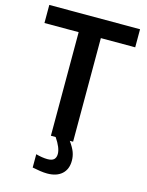

<svg xmlns="http://www.w3.org/2000/svg" viewBox="-139 -824 863 1128"><g transform="rotate(15 293.0 -260.0)"><path d="M225 -630H17V-740H569V-630H360V0H340Q364 34 373 58.5Q382 83 382 110Q382 162 350 191Q318 220 261 220Q241 220 217.5 216.5Q194 213 170 208V127Q187 132 206 135Q225 138 240 138Q268 138 280 126.5Q292 115 292 93Q292 56 254 0H225Z"/></g></svg>

Font: Encode Sans Narrow
Style: SemiBold
Weight: 600
Designer: Pablo Impallari, Andres Torresi
Foundry: Pablo Impallari, Andres Torresi
Version: Version 1.000; ttfautohint (v1.00) -l 8 -r 50 -G 200 -x 14 -